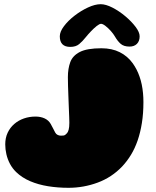

<svg xmlns="http://www.w3.org/2000/svg" viewBox="-20 -849 742 915"><path d="M306.5 46Q255.5 46 209 38.5Q162.5 31 123.8 14.5Q85 -2 57 -29Q39 -46.5 27.5 -68.2Q16 -90 10.5 -113.8Q5 -137.5 5 -161Q5 -192 16.5 -216.5Q28 -241 48 -258.2Q68 -275.5 94 -284.5Q120 -293.5 149 -293.5Q173.5 -293.5 192.5 -284.8Q211.5 -276 221.5 -258.5Q228 -247.5 233 -237Q238 -226.5 243 -217.5Q247.5 -209.5 254.8 -206Q262 -202.5 270.5 -202.5Q278.5 -202.5 283 -203.2Q287.5 -204 291 -206.5Q295 -209.5 299.5 -214.5Q304 -219.5 307.2 -231Q310.5 -242.5 310.5 -264Q310.5 -272 309.8 -291.2Q309 -310.5 308 -335.8Q307 -361 306 -388.2Q305 -415.5 304.2 -440Q303.5 -464.5 303.5 -481.5Q303.5 -521.5 314.8 -552.5Q326 -583.5 360.2 -601.2Q394.5 -619 463.5 -619Q513.5 -619 550.8 -600.2Q588 -581.5 612.5 -547.5Q622.5 -533.5 630.8 -517.5Q639 -501.5 645.2 -483.5Q651.5 -465.5 655.5 -446Q659.5 -426.5 661.5 -405.5Q663.5 -384.5 663.5 -362.5Q663.5 -308.5 656.2 -263Q649 -217.5 635.8 -179.2Q622.5 -141 603.8 -110.5Q585 -80 562.5 -56Q512.5 -3.5 445.5 21.2Q378.5 46 306.5 46ZM315 -625.5Q265 -625.5 265 -676Q265 -698 284.8 -724.2Q304.5 -750.5 335.2 -774.2Q366 -798 399.5 -813.5Q433 -829 460 -829Q484 -829 515.8 -812.8Q547.5 -796.5 577 -771.8Q606.5 -747 626 -721.2Q645.5 -695.5 645.5 -676Q645.5 -653 632.5 -640Q619.5 -627 597.5 -627Q570 -627 555 -640.2Q540 -653.5 528 -674.5Q520.5 -687.5 507.8 -701.8Q495 -716 482.2 -725.8Q469.5 -735.5 461.5 -735.5Q454 -735.5 440.5 -724.8Q427 -714 413 -699.2Q399 -684.5 389 -672Q373.5 -652.5 357.5 -639Q341.5 -625.5 315 -625.5Z"/></svg>

Font: Gluten Black
Style: Regular
Weight: 900
Designer: Tyler Finck
Foundry: Etcetera Type Company
Version: Version 1.300